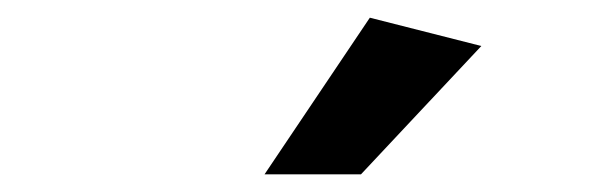

<svg xmlns="http://www.w3.org/2000/svg" viewBox="-20 -770 681 217"><path d="M279 -573 398 -750 524 -718 388 -573Z"/></svg>

Font: Livvic SemiBold
Style: Regular
Weight: 600
Designer: Jacques Le Bailly, Baron von Fonthausen
Version: Version 1.001; ttfautohint (v1.8.2)